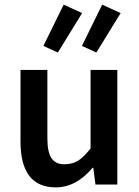

<svg xmlns="http://www.w3.org/2000/svg" viewBox="-20 -791 596 823"><path d="M393.1 -565.9 331.1 -594.2 418 -771 497.1 -734.9ZM228 -565.9 166 -594.2 252.9 -771 332 -734.9ZM219.2 12.2Q68.4 12.2 67.9 -183.1V-491.2H183.1V-198.2Q183.1 -137.7 201.2 -112.3Q218.8 -86.9 254.9 -86.9Q291 -86.9 315.4 -102.5Q339.8 -118.2 368.2 -154.8V-491.2H482.9V0H389.2L379.9 -71.8H377Q306.2 12.2 219.2 12.2Z"/></svg>

Font: SourceSansPro-Semibold
Style: Regular
Weight: 600
Designer: Paul D. Hunt
Foundry: Adobe Systems Incorporated
Version: Version 2.020;PS 2.0;hotconv 1.0.86;makeotf.lib2.5.63406